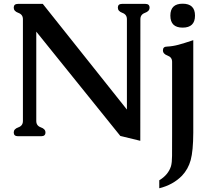

<svg xmlns="http://www.w3.org/2000/svg" viewBox="-20 -716 1120 1023"><path d="M953.1 -696.3Q1019 -696.3 1019 -632.8Q1019 -568.8 953.1 -568.8Q887.7 -568.8 887.7 -632.8Q887.7 -696.3 953.1 -696.3ZM1009.8 -8.8Q1009.3 88.4 996.1 136.7Q982.9 185.1 949.7 220.2Q901.9 269 828.6 287.1V244.6Q876.5 215.8 891.1 169.4Q896.5 150.4 896.7 114.7Q897 79.1 897 -5.9V-386.7Q897 -411.1 872.6 -419.9Q848.1 -428.7 848.1 -447.8Q848.1 -467.8 870.1 -467.8Q900.4 -469.2 930.9 -477.5Q961.4 -485.8 1009.8 -502ZM656.2 -132.3V-613.8Q656.2 -638.7 632.1 -647.5Q607.9 -656.2 607.9 -675.3Q607.9 -695.3 629.9 -695.3H754.4Q776.9 -695.3 776.9 -675.3Q776.9 -656.2 752.4 -647.5Q728 -638.7 728 -613.8L727.5 34.2L621.1 8.3L173.3 -547.4V-71.3Q173.3 -45.9 197.8 -37.4Q222.2 -28.8 222.2 -10.3Q222.2 9.8 199.7 9.8H75.7Q53.2 9.8 53.2 -10.3Q53.2 -28.8 77.6 -37.4Q102.1 -45.9 102.1 -71.3V-613.8Q102.1 -638.7 77.6 -647.5Q53.2 -656.2 53.2 -675.3Q53.2 -695.3 75.7 -695.3H208Z"/></svg>

Font: Caudex
Style: Bold
Weight: 700
Version: Version 1.01